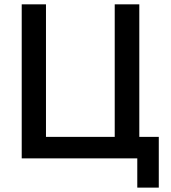

<svg xmlns="http://www.w3.org/2000/svg" viewBox="-20 -730 786 885"><path d="M612.8 134.8V0H80.1V-710H191.9V-99.1H508.8V-710H622.1V-99.1H711.9V134.8Z"/></svg>

Font: Rawline SemiBold
Style: Regular
Weight: 600
Designer: Matt McInerney, Pablo Impallari, Rodrigo Fuenzalida
Foundry: Matt McInerney, Pablo Impallari, Rodrigo Fuenzalida
Version: Version 4.020;PS 004.020;hotconv 1.0.88;makeotf.lib2.5.64775